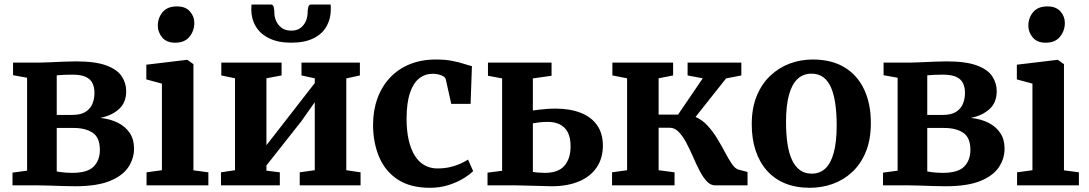

<svg xmlns="http://www.w3.org/2000/svg" viewBox="-20 -838 4922 868"><path d="M319.5 4Q293 4 262.5 3Q232 2 203.8 1Q175.5 0 155.5 0H36.5V-57.5L102.5 -66.5V-486.5L39 -498V-555H161Q179 -555 207.2 -556.5Q235.5 -558 267 -559.2Q298.5 -560.5 323.5 -560.5Q411.5 -560.5 461 -542Q510.5 -523.5 530.5 -492.8Q550.5 -462 550.5 -426Q550.5 -374.5 518 -345Q485.5 -315.5 433.5 -305Q479.5 -300 513.5 -282.8Q547.5 -265.5 566.8 -236.5Q586 -207.5 586 -166.5Q586 -121 560 -82Q534 -43 475.8 -19.5Q417.5 4 319.5 4ZM305.5 -56.5Q376 -56.5 403.8 -85.2Q431.5 -114 431.5 -160Q431.5 -216.5 398.8 -238Q366 -259.5 313.5 -259.5H236.5V-63Q243.5 -61.5 254.2 -60Q265 -58.5 278.5 -57.5Q292 -56.5 305.5 -56.5ZM236.5 -318.5H307Q344.5 -318.5 366.5 -332.2Q388.5 -346 397.8 -368.8Q407 -391.5 407 -418Q407 -443 398.2 -461.5Q389.5 -480 368 -490.2Q346.5 -500.5 307.5 -500.5Q289 -500.5 271 -499.8Q253 -499 236.5 -497.5Z M642.5 0V-59L712 -68.5V-460L641.5 -479V-545.5L825 -567.5H827L854.5 -548V-68L922 -59V0ZM771 -645Q733 -645 713.2 -668.8Q693.5 -692.5 693.5 -721.5Q693.5 -757 715 -783Q736.5 -809 779.5 -809H780.5Q818.5 -809 838.5 -786.5Q858.5 -764 858.5 -734.5Q858.5 -699 836.8 -672Q815 -645 772 -645Z M979 0V-59L1042.5 -68.5V-484L980.5 -497V-555H1253V-497L1184.5 -484V-181.5L1244.5 -258.5L1403 -462.5V-484L1343 -497V-555H1607V-497L1545.5 -483.5V-68.5L1610 -59V0H1335V-59L1403 -68.5V-376L1342 -289.5L1184.5 -90V-66.5L1245 -59V0ZM1205 -817.5Q1215.5 -817.5 1218 -804Q1220.5 -790.5 1220.5 -778Q1220.5 -761.5 1228.5 -743.2Q1236.5 -725 1253.2 -712.2Q1270 -699.5 1297 -699.5Q1323 -699.5 1339.2 -712.2Q1355.5 -725 1363 -743.2Q1370.5 -761.5 1370.5 -778Q1370.5 -790.5 1373.2 -804Q1376 -817.5 1386.5 -817.5H1474.5Q1475.5 -813.5 1475.5 -806.5Q1475.5 -799.5 1475.5 -795.5Q1475.5 -753 1456.2 -718.8Q1437 -684.5 1397.2 -664.8Q1357.5 -645 1296 -645Q1237.5 -645 1197 -664.8Q1156.5 -684.5 1136.2 -718.8Q1116 -753 1116 -795.5Q1116 -801 1116.5 -806.5Q1117 -812 1117 -817.5Z M1924 11Q1835.5 11 1778.8 -26Q1722 -63 1694.5 -127.2Q1667 -191.5 1666.5 -273Q1666.5 -338 1686 -392.2Q1705.5 -446.5 1742.5 -486.2Q1779.5 -526 1832.2 -547.5Q1885 -569 1951 -569Q1992.5 -569 2023.2 -563Q2054 -557 2076.2 -549.8Q2098.5 -542.5 2113.5 -539L2107.5 -368.5H2020L1995.5 -478.5Q1993.5 -487.5 1983.8 -493.2Q1974 -499 1961.2 -501.8Q1948.5 -504.5 1936.5 -504.5Q1902 -504.5 1875.5 -484Q1849 -463.5 1833.8 -419.2Q1818.5 -375 1818 -302.5Q1818 -246 1828 -203.5Q1838 -161 1856.2 -132.8Q1874.5 -104.5 1900.2 -90.5Q1926 -76.5 1956.5 -76.5Q1987.5 -76.5 2013 -82.2Q2038.5 -88 2059.5 -97.2Q2080.5 -106.5 2096 -116.5L2119 -64.5Q2105 -50 2076.5 -32.2Q2048 -14.5 2009 -1.8Q1970 11 1924 11Z M2184 0V-57.5L2250 -66V-483.5L2186 -495.5V-555H2473.5V-495.5L2389 -483.5V-338.5Q2400.5 -340.5 2416.8 -342.2Q2433 -344 2452.2 -345.5Q2471.5 -347 2491 -347Q2556.5 -347 2604.8 -328.2Q2653 -309.5 2679.2 -272.2Q2705.5 -235 2705.5 -180Q2705.5 -122 2677.2 -80.8Q2649 -39.5 2597.2 -17.8Q2545.5 4 2473.5 4Q2463.5 4 2442.5 3.2Q2421.5 2.5 2396.2 2Q2371 1.5 2348.5 0.8Q2326 0 2313 0ZM2443 -56.5Q2504 -56.5 2531.8 -88.8Q2559.5 -121 2559.5 -176.5Q2559.5 -232 2532.8 -259.5Q2506 -287 2455.5 -287Q2437.5 -287 2419.8 -285Q2402 -283 2389 -280.5V-61Q2399 -59 2413.5 -57.8Q2428 -56.5 2443 -56.5Z M2747 0V-59L2815 -68.5V-484L2748.5 -497V-555H3023V-497L2957.5 -484V-320H3045.5L3157 -484L3088.5 -497V-555H3331.5V-497L3262.5 -483.5L3124.5 -309.5Q3155 -296 3179.5 -269.2Q3204 -242.5 3223.2 -210.5Q3242.5 -178.5 3258.5 -148Q3274.5 -117.5 3289 -96.5Q3303.5 -75.5 3318 -71.5L3359.5 -60.5V0H3213Q3192 0 3174.8 -18.8Q3157.5 -37.5 3142.2 -67.2Q3127 -97 3112.5 -130.5Q3098 -164 3082.2 -193.5Q3066.5 -223 3048.2 -241.8Q3030 -260.5 3007.5 -260.5H2957.5V-68.5L3029.5 -59V0Z M3378.5 -276Q3378.5 -349.5 3401 -404.2Q3423.5 -459 3462.5 -495.8Q3501.5 -532.5 3550.8 -550.8Q3600 -569 3654 -569Q3739 -569 3797.5 -533.8Q3856 -498.5 3886.5 -434Q3917 -369.5 3917 -282Q3917 -207.5 3894.5 -152.2Q3872 -97 3833.2 -60.8Q3794.5 -24.5 3745 -6.8Q3695.5 11 3641 11Q3578 11 3529.2 -9Q3480.5 -29 3447 -66.8Q3413.5 -104.5 3396 -157.5Q3378.5 -210.5 3378.5 -276ZM3650 -53Q3686.5 -53 3711.5 -76.5Q3736.5 -100 3749.5 -148.5Q3762.5 -197 3762.5 -271.5Q3762.5 -326 3756.2 -369.2Q3750 -412.5 3736.8 -442.8Q3723.5 -473 3701.8 -489Q3680 -505 3648.5 -505Q3611.5 -505 3586 -481.5Q3560.5 -458 3547 -409.8Q3533.5 -361.5 3533.5 -286.5Q3533.5 -231.5 3540 -188.2Q3546.5 -145 3560.5 -115Q3574.5 -85 3596.5 -69Q3618.5 -53 3650 -53Z M4255 4Q4228.5 4 4198 3Q4167.5 2 4139.2 1Q4111 0 4091 0H3972V-57.5L4038 -66.5V-486.5L3974.5 -498V-555H4096.5Q4114.5 -555 4142.8 -556.5Q4171 -558 4202.5 -559.2Q4234 -560.5 4259 -560.5Q4347 -560.5 4396.5 -542Q4446 -523.5 4466 -492.8Q4486 -462 4486 -426Q4486 -374.5 4453.5 -345Q4421 -315.5 4369 -305Q4415 -300 4449 -282.8Q4483 -265.5 4502.2 -236.5Q4521.5 -207.5 4521.5 -166.5Q4521.5 -121 4495.5 -82Q4469.5 -43 4411.2 -19.5Q4353 4 4255 4ZM4241 -56.5Q4311.5 -56.5 4339.2 -85.2Q4367 -114 4367 -160Q4367 -216.5 4334.2 -238Q4301.5 -259.5 4249 -259.5H4172V-63Q4179 -61.5 4189.8 -60Q4200.5 -58.5 4214 -57.5Q4227.5 -56.5 4241 -56.5ZM4172 -318.5H4242.5Q4280 -318.5 4302 -332.2Q4324 -346 4333.2 -368.8Q4342.5 -391.5 4342.5 -418Q4342.5 -443 4333.8 -461.5Q4325 -480 4303.5 -490.2Q4282 -500.5 4243 -500.5Q4224.5 -500.5 4206.5 -499.8Q4188.5 -499 4172 -497.5Z M4578 0V-59L4647.5 -68.5V-460L4577 -479V-545.5L4760.5 -567.5H4762.5L4790 -548V-68L4857.5 -59V0ZM4706.5 -645Q4668.5 -645 4648.8 -668.8Q4629 -692.5 4629 -721.5Q4629 -757 4650.5 -783Q4672 -809 4715 -809H4716Q4754 -809 4774 -786.5Q4794 -764 4794 -734.5Q4794 -699 4772.2 -672Q4750.5 -645 4707.5 -645Z"/></svg>

Font: Merriweather 20pt
Style: Bold
Weight: 700
Version: Version 2.100